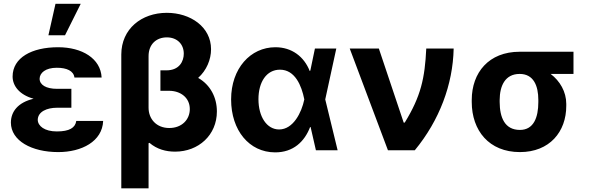

<svg xmlns="http://www.w3.org/2000/svg" viewBox="-20 -806 3159 1030"><path d="M362.9 -329.5H285.5C226.9 -329.5 192.8 -350.9 192.5 -383.5C192.8 -414.8 224.1 -442.5 284.4 -442.5C338.1 -442.5 375 -425.8 379.3 -389.9H525.2C520.2 -492.2 420.5 -552.6 291.9 -552.6C149.9 -552.6 47.9 -496.4 47.6 -395.6C47.6 -345.9 83.5 -297.6 160.2 -276.3C76 -256.4 38.7 -207 38.4 -148.4C38.7 -51.1 149.5 9.9 292.6 9.9C418 9.9 529.1 -47.2 533.4 -157.3H389.2C383.9 -120.4 352.3 -100.9 284.8 -100.9C219.1 -100.9 183.2 -130 182.5 -163C183.2 -207.4 232.2 -228 285.5 -228H362.9ZM239.7 -616.8H328.8L413 -785.5H277.7Z M630.7 -513.8V204.5H777V-37.6L781.6 -39.8C822.4 -5 870.4 7.5 919.4 7.5C1044.7 7.5 1143.5 -81 1143.5 -208.1C1143.5 -282.7 1109 -350.5 1043 -388.1C1088.1 -428.6 1112.2 -486.2 1112.2 -541.9C1112.2 -661.9 1001.4 -737.2 875 -737.2C739 -737.2 631 -650.9 630.7 -513.8ZM777 -228V-504.6C777 -568.9 818.9 -605.5 875 -605.5C930.4 -605.5 965.9 -568.9 965.9 -518.1C965.9 -478.3 943.2 -428.6 872.5 -428.6H840.6V-318.9H887.1C948.2 -318.9 998.2 -282.3 998.2 -220.9C998.2 -164.1 955.3 -119.3 888.1 -119.3C818.2 -119.3 777 -168.7 777 -228Z M1454.9 11.4C1553.6 12.1 1614 -46.9 1643.5 -124.3H1646.3L1674.7 0H1791.2L1724.8 -272.7L1784.1 -545.5H1669.4L1644.9 -427.9L1641.7 -424.7C1611.2 -502.5 1545.5 -552.6 1457.4 -552.6C1323.5 -552.6 1219.8 -438.6 1219.8 -272.7C1219.8 -105.8 1317.5 10.7 1454.9 11.4ZM1366.5 -273.8C1366.5 -366.1 1409.8 -432.2 1481.9 -432.2C1562.9 -432.2 1598 -345.9 1612.2 -274.1L1612.6 -272.7L1612.2 -271.3C1598 -202.8 1553.3 -111.5 1477.3 -111.5C1411.2 -111.5 1366.5 -180 1366.5 -273.8Z M2061.1 0H2205.3C2337.4 -160.2 2409.8 -353 2413.7 -545.5H2266.7C2259.2 -386.4 2237.9 -289.4 2151.3 -148.4H2145.6L2012.4 -545.5H1856.2Z M2510.7 -269.9V-258.5C2511 -105.8 2603.3 9.9 2769.2 9.9C2927.9 9.9 3018.1 -98.7 3017.8 -238.6V-248.6C3017.8 -313.9 2983.7 -371.8 2933.9 -409.4H3056.5V-528.4H2767.8C2602.3 -528.4 2511 -416.9 2510.7 -269.9ZM2660.5 -258.5V-269.9C2660.9 -345.2 2689.3 -409.4 2767.8 -409.4C2843 -409.4 2867.9 -345.2 2867.9 -269.9V-258.5C2867.9 -175.8 2843 -109 2769.2 -109C2687.5 -109 2660.9 -175.8 2660.5 -258.5Z"/></svg>

Font: Margiela Sans
Style: Bold
Weight: 700
Designer: Stefan Endress, Andreas Faust
Version: Version 1.100;FEAKit 1.0